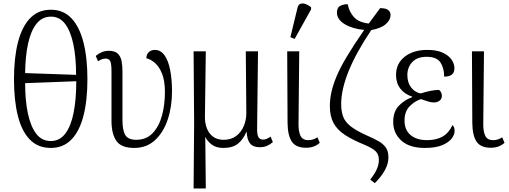

<svg xmlns="http://www.w3.org/2000/svg" viewBox="-20 -826 2879 1085"><path d="M267 10Q195 10 149 -37Q103 -84 81 -171Q59 -258 59 -379Q59 -499 81.5 -587Q104 -675 150 -723Q196 -771 268 -771Q338 -771 383.5 -723Q429 -675 451.5 -587Q474 -499 474 -378Q474 -258 451.5 -171Q429 -84 383 -37Q337 10 267 10ZM410 -403Q410 -502 394.5 -576Q379 -650 348 -691Q317 -732 268 -732Q218 -732 186 -691.5Q154 -651 138.5 -579Q123 -507 122 -413ZM267 -29Q317 -29 349 -71Q381 -113 396 -189Q411 -265 411 -367L122 -356Q122 -259 137.5 -185.5Q153 -112 184.5 -70.5Q216 -29 267 -29Z M739 10Q665 10 637.5 -30Q610 -70 610 -144V-426Q610 -465 603 -480Q596 -495 577 -495Q558 -495 534 -480L521 -510Q536 -523 555 -531Q574 -539 595 -539Q629 -539 645.5 -523Q662 -507 667 -481Q672 -455 672 -424V-148Q672 -90 688 -63Q704 -36 750 -36Q807 -36 843 -74Q879 -112 895.5 -173.5Q912 -235 912 -305Q912 -369 896 -409Q880 -449 856 -470Q832 -491 807 -497Q808 -521 822 -532.5Q836 -544 854 -544Q888 -544 909.5 -514Q931 -484 941.5 -431Q952 -378 952 -310Q952 -222 927.5 -149.5Q903 -77 855.5 -33.5Q808 10 739 10Z M1074 239 1077 -131 1074 -536H1143L1138 -164Q1138 -130 1149 -101Q1160 -72 1183.5 -54Q1207 -36 1244 -36Q1286 -36 1314.5 -57.5Q1343 -79 1357.5 -113.5Q1372 -148 1372 -186L1369 -536H1438L1433 -103Q1432 -67 1440 -52Q1448 -37 1468 -37Q1485 -37 1509 -54L1522 -23Q1506 -9 1488 -1.5Q1470 6 1448 6Q1410 6 1393 -15.5Q1376 -37 1374 -80H1372Q1354 -37 1324 -13.5Q1294 10 1243 10Q1201 10 1176.5 -9Q1152 -28 1141 -51H1140L1143 239Z M1710 9Q1653 9 1629.5 -25Q1606 -59 1605 -131L1603 -536H1671L1667 -128Q1666 -86 1677.5 -60Q1689 -34 1723 -34Q1750 -34 1774 -50L1787 -19Q1773 -6 1753.5 1.5Q1734 9 1710 9ZM1645 -606 1621 -616 1661 -781Q1665 -800 1678 -804.5Q1691 -809 1707.5 -803Q1724 -797 1738 -785V-773Z M2098 209 2072 189Q2096 159 2108.5 132Q2121 105 2121 78Q2121 47 2103 29Q2085 11 2037 -9Q1971 -36 1928 -64.5Q1885 -93 1864.5 -131.5Q1844 -170 1844 -227Q1844 -262 1852 -301.5Q1860 -341 1880.5 -391Q1901 -441 1939.5 -505.5Q1978 -570 2038 -657Q1972 -663 1928 -689.5Q1884 -716 1884 -755Q1884 -784 1904 -793.5Q1924 -803 1945 -802Q1953 -759 1980.5 -729Q2008 -699 2064 -693Q2094 -734 2128 -780Q2160 -780 2173.5 -769.5Q2187 -759 2187 -742Q2187 -713 2160 -689.5Q2133 -666 2078 -656Q1908 -403 1908 -238Q1908 -196 1919.5 -166Q1931 -136 1962.5 -111.5Q1994 -87 2052 -61Q2091 -44 2118.5 -28.5Q2146 -13 2160.5 8Q2175 29 2175 64Q2175 132 2098 209Z M2381 10Q2293 10 2247.5 -32Q2202 -74 2202 -137Q2202 -196 2234.5 -229Q2267 -262 2309 -277V-280Q2266 -294 2242 -325.5Q2218 -357 2218 -402Q2218 -467 2267 -505.5Q2316 -544 2395 -544Q2448 -544 2481.5 -528.5Q2515 -513 2531.5 -489.5Q2548 -466 2548 -440Q2548 -417 2534 -405Q2520 -393 2490 -393Q2490 -441 2469 -473Q2448 -505 2391 -505Q2338 -505 2310 -475.5Q2282 -446 2282 -402Q2282 -359 2303.5 -331.5Q2325 -304 2357 -298Q2385 -307 2412.5 -312.5Q2440 -318 2461 -318Q2477 -305 2477 -284Q2477 -267 2464 -257Q2451 -247 2432 -247Q2416 -247 2399 -252.5Q2382 -258 2359 -266Q2324 -255 2295 -225.5Q2266 -196 2266 -145Q2266 -91 2300.5 -62.5Q2335 -34 2393 -34Q2445 -34 2480.5 -54Q2516 -74 2537 -119Q2542 -115 2545.5 -107Q2549 -99 2549 -86Q2549 -66 2533 -44Q2517 -22 2480 -6Q2443 10 2381 10Z M2754 9Q2697 9 2673.5 -25Q2650 -59 2649 -131L2647 -536H2715L2711 -128Q2710 -86 2721.5 -60Q2733 -34 2767 -34Q2794 -34 2818 -50L2831 -19Q2817 -6 2797.5 1.5Q2778 9 2754 9Z"/></svg>

Font: Noto Serif SemiCondensed Light
Style: Regular
Weight: 300
Width: 4
Designer: Monotype Design Team
Foundry: Monotype Imaging Inc.
Version: Version 2.013